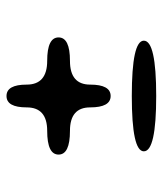

<svg xmlns="http://www.w3.org/2000/svg" viewBox="25 -515 500 590"><g transform="rotate(-90 275.0 -220.0)"><path d="M383 -325Q455 -325 455 -290Q455 -255 383 -255Q310 -255 310 -193Q310 -130 275 -130Q240 -130 240 -193Q240 -255 168 -255Q95 -255 95 -290Q95 -325 168 -325Q240 -325 240 -388Q240 -450 275 -450Q310 -450 310 -388Q310 -325 383 -325ZM105 -28Q105 -65 275 -65Q445 -65 445 -28Q445 10 275 10Q105 10 105 -28Z"/></g></svg>

Font: Syne Mono
Style: Regular
Weight: 400
Monospace: yes
Designer: Lucas Descroix
Foundry: Bonjour Monde
Version: Version 2.000; ttfautohint (v1.8.3)